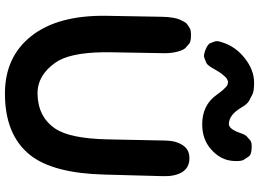

<svg xmlns="http://www.w3.org/2000/svg" viewBox="-156 -874 1048 777"><g transform="rotate(90 368.5 -485.0)"><path d="M567.9 -701.2Q549.3 -673.8 548.3 -631.8L543.5 -394.5Q540 -243.2 500 -184.1Q452.6 -113.8 358.4 -112.3Q285.2 -111.3 233.4 -184.1Q192.9 -240.2 190.9 -379.4Q190.9 -392.6 190.9 -399.9L194.8 -627.4Q194.8 -656.7 188 -680.7Q181.6 -703.6 173.3 -711.2Q165 -718.8 156.5 -726.1Q147.9 -733.4 122.1 -733.4Q101.6 -733.4 94.2 -728.8Q86.9 -724.1 79.6 -719.5Q72.3 -714.8 68.1 -706.5Q64 -698.2 59.6 -689.9Q55.2 -681.6 51.3 -661.1Q47.9 -642.6 47.4 -615.7L43.5 -393.1Q40 -194.8 126 -86.4Q210 19 356.4 19.5Q525.9 20 607.4 -83Q680.7 -175.8 686 -383.3L692.4 -620.6Q693.8 -668 676.3 -697.3Q658.2 -726.6 620.6 -727.1Q585.9 -727.5 567.9 -701.2ZM254.9 -820.3Q271 -848.6 277.3 -856.4Q283.7 -864.3 290.3 -871.8Q296.9 -879.4 308.1 -882.8Q312.5 -883.8 315.9 -882.8Q319.3 -881.8 322.8 -880.9Q326.2 -879.9 332 -874.3Q337.9 -868.7 343.5 -862.8Q349.1 -856.9 362.8 -837.9Q404.8 -778.3 483.9 -778.8Q542.5 -779.3 582 -813Q628.4 -853 630.9 -905.8Q632.8 -937 626 -947.3Q619.1 -957.5 612.3 -967.8Q605.5 -978 577.1 -979Q555.2 -980 547.6 -973.1Q540 -966.3 532.2 -959.7Q524.4 -953.1 517.1 -930.7Q501 -885.7 480.5 -886.7Q444.8 -887.7 416 -935.1Q400.9 -961.4 387.7 -968.3Q374.5 -975.1 361.6 -981.9Q348.6 -988.8 314.9 -988.8Q263.7 -989.3 215.3 -951.2Q168 -914.1 151.4 -861.3Q143.6 -840.3 147 -830.8Q150.4 -821.3 154.1 -811.5Q157.7 -801.8 178.7 -793Q202.6 -783.2 212.6 -787.1Q222.7 -791 232.7 -794.9Q242.7 -798.8 254.9 -820.3Z"/></g></svg>

Font: Comic Relief
Style: Bold
Weight: 700
Designer: Jeff Davis
Foundry: Loudifier
Version: Version 1.200; ttfautohint (v1.8.4.7-5d5b)